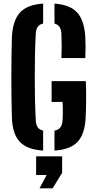

<svg xmlns="http://www.w3.org/2000/svg" viewBox="-20 -828 536 1066"><path d="M219.5 8Q130 2.5 89.5 -41Q49 -84.5 46 -176Q44.5 -224.5 43.8 -281.5Q43 -338.5 43 -398Q43 -457.5 43.8 -514Q44.5 -570.5 46 -617.5Q49.5 -712 90 -757.2Q130.5 -802.5 219.5 -808V-697.5Q198.5 -692.5 189.2 -678.8Q180 -665 178.5 -640Q175.5 -581.5 174.2 -521.5Q173 -461.5 173 -400.5Q173 -339.5 174.2 -279.5Q175.5 -219.5 178.5 -161Q180 -135.5 189.2 -121.5Q198.5 -107.5 219.5 -103ZM282.5 8V-102.5Q305 -107 315.5 -121Q326 -135 327.5 -161Q328.5 -176 328.8 -193.8Q329 -211.5 328.8 -229.2Q328.5 -247 327.5 -262H266.5V-377.5H456.5Q458.5 -328 458.2 -275Q458 -222 455.5 -176Q451.5 -84.5 411.2 -41Q371 2.5 282.5 8ZM321 -505.5Q322.5 -541 322.5 -572.8Q322.5 -604.5 321 -640Q319.5 -664.5 310.8 -678.2Q302 -692 282.5 -697V-808Q368.5 -802 408 -759Q447.5 -716 453.5 -625Q455 -598 455 -565.5Q455 -533 453.5 -505.5ZM199.5 217.5 239 143.5H180.5V40H325V131.5L272 217.5Z"/></svg>

Font: Big Shoulders Stencil Text Thin ExtraBold
Style: Regular
Weight: 800
Version: Version 2.001